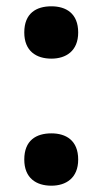

<svg xmlns="http://www.w3.org/2000/svg" viewBox="-20 -576 325 609"><path d="M57 -473C57 -414 95 -390 143 -390C189 -390 228 -414 228 -473C228 -534 189 -556 143 -556C95 -556 57 -534 57 -473ZM57 -70C57 -11 95 13 143 13C189 13 228 -11 228 -70C228 -131 189 -153 143 -153C95 -153 57 -131 57 -70Z"/></svg>

Font: Noto Sans Javanese
Style: Bold
Weight: 700
Designer: Monotype Design Team
Foundry: Monotype Imaging Inc.
Version: Version 2.005